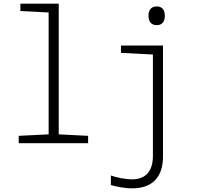

<svg xmlns="http://www.w3.org/2000/svg" viewBox="-20 -780 1100 1046"><path d="M82 0H460V-40L300 -48V-760H91V-720L245 -712V-48L82 -40ZM834 -643C864 -643 878 -663 878 -694C878 -726 863 -745 834 -745C804 -745 789 -726 789 -694C789 -662 804 -643 834 -643ZM702 246C805 246 868 189 868 73V-532H639V-492L813 -483V70C813 151 775 197 699 197C663 197 610 186 584 176V228C608 236 658 246 702 246Z"/></svg>

Font: Noto Sans Mono Condensed Light
Style: Regular
Weight: 300
Width: 3
Designer: Monotype Design Team
Foundry: Monotype Imaging Inc.
Version: Version 2.014